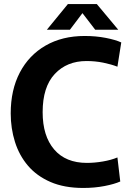

<svg xmlns="http://www.w3.org/2000/svg" viewBox="-20 -918 649 950"><path d="M392 12Q298 12 230 -17.5Q162 -47 118.5 -98Q75 -149 54 -216Q33 -283 33 -357Q33 -473 78 -559Q123 -645 205.5 -692.5Q288 -740 399 -740Q455 -740 503.5 -730.5Q552 -721 580 -708L561 -588Q530 -600 490.5 -608Q451 -616 408 -616Q311 -616 251 -552Q191 -488 191 -363Q191 -245 248 -178.5Q305 -112 410 -112Q448 -112 489 -119Q530 -126 561 -139L575 -20Q546 -7 497 2.5Q448 12 392 12ZM212 -771 316 -898H459L565 -771H451L388 -853L326 -771Z"/></svg>

Font: Murecho SemiBold
Style: Regular
Weight: 600
Designer: Neil Summerour
Foundry: Positype
Version: Version 1.010; ttfautohint (v1.8.3)